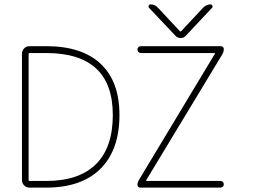

<svg xmlns="http://www.w3.org/2000/svg" viewBox="-20 -937 1263 875"><path d="M524.4 -413.1Q524.4 -253.9 438 -168Q351.6 -82 190.4 -82H114.3Q99.6 -82 89.8 -92.3Q80.1 -102.5 80.1 -116.2V-691.4Q80.1 -706.1 89.8 -716.3Q99.6 -726.6 114.3 -726.6H190.4Q353.5 -726.6 439 -646Q524.4 -565.4 524.4 -413.1ZM115.2 -695.3Q110.4 -695.3 110.4 -691.4V-116.2Q110.4 -112.3 115.2 -112.3H190.4Q339.8 -112.3 417 -188.5Q494.1 -264.6 494.1 -413.1Q494.1 -695.3 190.4 -695.3ZM659.2 -901.4Q655.3 -906.2 657.7 -911.6Q660.2 -917 666 -917Q686.5 -917 700.2 -901.4L799.8 -794.9Q802.7 -792 805.7 -794.9L905.3 -901.4Q919.9 -917 940.4 -917Q945.3 -917 947.8 -911.1Q950.2 -905.3 946.3 -901.4L828.1 -775.4Q818.4 -763.7 803.2 -763.7Q788.1 -763.7 778.3 -775.4ZM646.5 -116.2Q644.5 -112.3 648.4 -112.3H985.4Q991.2 -112.3 995.6 -107.9Q1000 -103.5 1000 -97.2Q1000 -90.8 995.6 -86.4Q991.2 -82 985.4 -82H619.1Q614.3 -82 610.4 -85.4Q606.4 -88.9 606.4 -94.7Q606.4 -106.4 613.3 -117.2L959 -691.4Q961.9 -695.3 957 -695.3H622.1Q615.2 -695.3 610.8 -700.2Q606.4 -705.1 606.4 -711.4Q606.4 -717.8 610.8 -722.2Q615.2 -726.6 622.1 -726.6H987.3Q992.2 -726.6 996.1 -722.7Q1000 -718.8 1000 -713.9Q1000 -701.2 993.2 -689.5Z"/></svg>

Font: Gen Jyuu Gothic ExtraLight
Style: Regular
Weight: 100
Designer: [Source Han Sans]
Ryoko NISHIZUKA  (kana & ideographs); Paul D. Hunt (Latin, Greek & Cyrillic); Wenlong ZHANG  (bopomofo
Version: Version 1.002.20150607